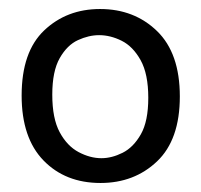

<svg xmlns="http://www.w3.org/2000/svg" viewBox="-20 -690 446 426"><path d="M203 -284Q125 -284 76.5 -334Q28 -384 28 -478Q28 -575 78 -622.5Q128 -670 202 -670Q278 -670 328.5 -621Q379 -572 379 -476Q379 -380 328.5 -332Q278 -284 203 -284ZM205 -339Q228 -339 252 -351Q276 -363 292.5 -392Q309 -421 309 -473Q309 -526 292 -556.5Q275 -587 250 -599.5Q225 -612 200 -612Q177 -612 153 -601Q129 -590 112.5 -561Q96 -532 96 -480Q96 -427 112.5 -396.5Q129 -366 154.5 -352.5Q180 -339 205 -339Z"/></svg>

Font: Bricolage Grotesque 10pt Light
Style: Regular
Weight: 300
Designer: Mathieu Triay
Foundry: Atelier Triay
Version: Version 1.000; ttfautohint (v1.8.4.7-5d5b);gftools[0.9.32]